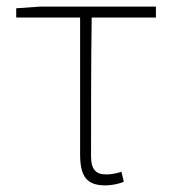

<svg xmlns="http://www.w3.org/2000/svg" viewBox="-20 -547 519 580"><path d="M29 -522V-494H222V-81C222 -14 242 13 298 13C321 13 343 7 354 2L347 -28C334 -24 317 -20 301 -20C268 -20 255 -37 255 -75C255 -215 255 -353 257 -494H451V-527H101Z"/></svg>

Font: Kinto Sans Thin
Style: Regular
Weight: 100
Designer: Authors: Ryoko NISHIZUKA  (kana & ideographs); Paul D. Hunt (Latin, Greek & Cyrillic); Wenlong ZHANG  (bopomofo); Sandol
Foundry: Adobe Systems Incorporated, ookami Inc.
Version: Version 0.001